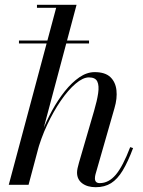

<svg xmlns="http://www.w3.org/2000/svg" viewBox="-20 -770 596 800"><path d="M59 -589V-601H351V-589ZM16.5 0 214 -737.5H134V-750H299L99 0ZM379 10Q344 10 322.5 -6.2Q301 -22.5 301 -51Q301 -59 303.2 -69.2Q305.5 -79.5 309 -92L372 -308Q384.5 -350.5 389 -381.8Q393.5 -413 385.5 -430.2Q377.5 -447.5 350.5 -447.5Q325.5 -447.5 294.8 -421.2Q264 -395 233.2 -350.2Q202.5 -305.5 176.2 -249.2Q150 -193 134 -133H127Q137 -173.5 155 -219.5Q173 -265.5 197.2 -309.8Q221.5 -354 250.2 -390Q279 -426 310.5 -447.8Q342 -469.5 374.5 -469.5Q418 -469.5 439.8 -448.8Q461.5 -428 465.2 -394Q469 -360 457 -319.5L378 -44Q377 -40.5 376.2 -35.8Q375.5 -31 375.5 -27Q375.5 -7 395.5 -7Q433 -7 462.5 -42Q492 -77 522.5 -157L534.5 -153Q513 -95.5 491.2 -59.5Q469.5 -23.5 442.8 -6.8Q416 10 379 10Z"/></svg>

Font: Bodoni Moda 18pt
Style: Italic
Weight: 400
Italic angle: -13°
Designer: Owen Earl
Foundry: indestructible type
Version: Version 2.005